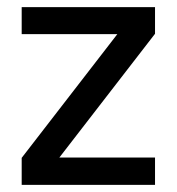

<svg xmlns="http://www.w3.org/2000/svg" viewBox="-20 -520 497 540"><path d="M41 0V-76L310 -424H41V-500H416V-425L147 -77H416V0Z"/></svg>

Font: Cairo Play Medium
Style: Regular
Weight: 500
Version: Version 3.119